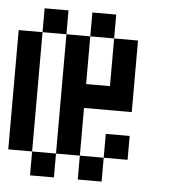

<svg xmlns="http://www.w3.org/2000/svg" viewBox="-46 -709 592 668"><g transform="rotate(5 250.0 -375.5)"><path d="M0 -166.7V-583.3H83.3V-166.7ZM166.7 -166.7V-83.3H83.3V-166.7ZM166.7 -583.3H83.3V-666.7H166.7ZM333.3 -166.7V-83.3H250V-166.7ZM333.3 -250H416.7V-166.7H333.3ZM333.3 -416.7V-583.3H416.7V-333.3H250V-166.7H166.7V-583.3H250V-416.7ZM333.3 -583.3H250V-666.7H333.3Z"/></g></svg>

Font: GalmuriMono11 Regular
Style: Regular
Weight: 400
Designer: Lee Minseo (quiple)
Version: Version 2.399;hotconv 1.1.1;makeotfexe 2.6.0 DEVELOPMENT